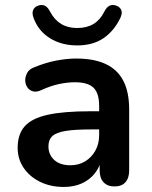

<svg xmlns="http://www.w3.org/2000/svg" viewBox="-20 -731 601 761"><path d="M233 10Q180 10 138.5 -10.5Q97 -31 73.5 -66Q50 -101 50 -145Q50 -199 78 -230.5Q106 -262 169 -276Q232 -290 338 -290H388V-218H339Q277 -218 240 -212Q203 -206 187.5 -191.5Q172 -177 172 -151Q172 -118 195 -97Q218 -76 259 -76Q292 -76 317.5 -91.5Q343 -107 358 -134Q373 -161 373 -196V-311Q373 -361 351 -383Q329 -405 277 -405Q248 -405 214.5 -398Q181 -391 144 -374Q125 -365 110.5 -369Q96 -373 88 -385.5Q80 -398 80 -413Q80 -428 88 -442.5Q96 -457 115 -464Q161 -483 203.5 -491Q246 -499 281 -499Q353 -499 399.5 -477Q446 -455 469 -410.5Q492 -366 492 -296V-56Q492 -25 477 -8.5Q462 8 434 8Q406 8 390.5 -8.5Q375 -25 375 -56V-104H383Q376 -69 355.5 -43.5Q335 -18 304 -4Q273 10 233 10ZM286 -551Q224 -551 178 -579.5Q132 -608 113 -660Q106 -679 111.5 -691.5Q117 -704 132 -709Q147 -714 158.5 -708Q170 -702 179 -684Q196 -652 222.5 -636Q249 -620 286 -620Q324 -620 350.5 -636Q377 -652 393 -684Q402 -702 413.5 -708Q425 -714 440 -709Q455 -704 460.5 -691.5Q466 -679 457 -660Q432 -608 390 -579.5Q348 -551 286 -551Z"/></svg>

Font: Nunito ExtraLight
Style: Regular
Weight: 200
Designer: Vernon Adams
Foundry: Vernon Adams
Version: Version 3.602